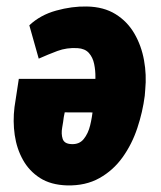

<svg xmlns="http://www.w3.org/2000/svg" viewBox="-20 -558 494 588"><path d="M246.1 -538.1Q297.9 -537.1 334 -514.6Q370.1 -492.2 391.6 -455.1Q413.1 -418 421.1 -373.3Q429.2 -328.6 424.8 -283.7L423.3 -264.6Q417 -215.3 400.6 -166Q384.3 -116.7 355.5 -76.4Q326.7 -36.1 284.4 -12.5Q242.2 11.2 185.1 9.8Q135.7 8.3 102.5 -12.9Q69.3 -34.2 50.3 -68.4Q31.2 -102.5 25.1 -144.5Q19 -186.5 24.4 -230L37.6 -316.4H375L356.9 -213.4L178.2 -213.9L175.3 -199.2Q173.8 -186 170.4 -167Q167 -147.9 171.9 -132.8Q176.8 -117.7 198.2 -116.7Q222.7 -115.2 236.3 -132.1Q250 -148.9 256.1 -174.1Q262.2 -199.2 264.4 -224.1Q266.6 -249 268.1 -264.6L270.5 -283.2Q272 -299.3 272.2 -320.8Q272.5 -342.3 268.3 -362.3Q264.2 -382.3 252.2 -395.8Q240.2 -409.2 217.3 -410.6Q184.6 -412.6 155.8 -401.9Q127 -391.1 98.6 -378.4L69.8 -480.5Q103.5 -512.2 152.1 -525.6Q200.7 -539.1 246.1 -538.1Z"/></svg>

Font: Roboto Condensed Black
Style: Italic
Weight: 900
Italic angle: -12°
Designer: Christian Robertson
Foundry: Google
Version: Version 3.008; 2023